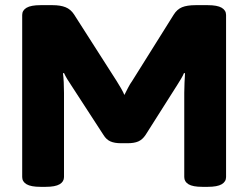

<svg xmlns="http://www.w3.org/2000/svg" viewBox="-20 -722 962 744"><path d="M137 2Q100 2 83 -8Q66 -18 66 -36V-664Q66 -682 83 -692Q100 -702 137 -702H184Q214 -702 234 -694Q254 -686 267 -666L432 -408Q441 -394 449.5 -379Q458 -364 462 -354Q468 -366 476 -381.5Q484 -397 492 -408L653 -665Q666 -686 685.5 -694Q705 -702 738 -702H785Q822 -702 839 -692Q856 -682 856 -664V-36Q856 -18 839 -8Q822 2 785 2H764Q727 2 710.5 -8Q694 -18 694 -36V-362Q694 -381 695 -401.5Q696 -422 697 -438L693 -439Q689 -429 681.5 -416.5Q674 -404 667 -393L544 -199Q532 -181 516 -174Q500 -167 474 -167H449Q424 -167 408 -174Q392 -181 381 -199L255 -393Q248 -403 240.5 -415.5Q233 -428 228 -439L224 -438Q226 -424 227 -403Q228 -382 228 -362V-36Q228 -18 211 -8Q194 2 157 2Z"/></svg>

Font: Asap Semi Expanded ExtraBold
Style: Regular
Weight: 800
Width: 6
Designer: Pablo Cosgaya
Foundry: Omnibus-Type
Version: Version 3.001; ttfautohint (v1.8.4.7-5d5b)